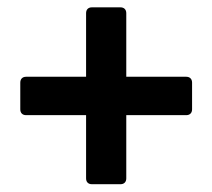

<svg xmlns="http://www.w3.org/2000/svg" viewBox="-20 -586 567 513"><path d="M210 -278.3V-109.4C210 -99.6 215.8 -93.8 225.6 -93.8H301.8C311.5 -93.8 317.4 -99.6 317.4 -109.4V-278.3H477.5C487.3 -278.3 493.2 -284.2 493.2 -293.9V-365.2C493.2 -375 487.3 -380.9 477.5 -380.9H317.4V-550.8C317.4 -560.5 311.5 -566.4 301.8 -566.4H225.6C215.8 -566.4 210 -560.5 210 -550.8V-380.9H49.8C40 -380.9 34.2 -375 34.2 -365.2V-293.9C34.2 -284.2 40 -278.3 49.8 -278.3Z"/></svg>

Font: Ed Sans Neue
Style: Bold
Weight: 700
Designer: Stephen Hutchings
Version: Version 1.004;PS 001.004;hotconv 1.0.88;makeotf.lib2.5.64775